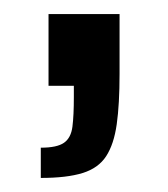

<svg xmlns="http://www.w3.org/2000/svg" viewBox="-20 -122 239 273"><path d="M38 131V88Q61 88 71 81Q81 74 83 58Q85 42 85 16V0H49V-102H150V-17Q150 26 146 54.5Q142 83 131 100Q120 117 97.5 124Q75 131 38 131Z"/></svg>

Font: Saira ExtraCondensed SemiBold
Style: Regular
Weight: 600
Width: 2
Designer: Hector Gatti with collaboration of the Omnibus-Type team
Foundry: Omnibus-Type
Version: Version 1.101